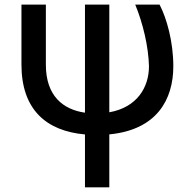

<svg xmlns="http://www.w3.org/2000/svg" viewBox="-20 -565 806 818"><path d="M71.4 -545.5V-290.1C71.4 -99.4 175.4 -7.1 342 7.8V233H445.7V7.5C648.1 -11.7 718.4 -141 718.4 -282.7C718.4 -387.1 690.3 -486.9 659.8 -545.5H556.1C588.8 -466.6 612.6 -366.5 614.7 -282.7C614.7 -193.9 564.6 -107.6 445.7 -86.6V-545.5H342V-84.9C247.9 -98.4 175.4 -157 175.4 -289.4V-545.5Z"/></svg>

Font: Magic Ui Pro Medium
Style: Regular
Weight: 500
Designer: Stefan Endress, Andreas Faust
Version: Version 1.000;FEAKit 1.0